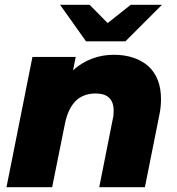

<svg xmlns="http://www.w3.org/2000/svg" viewBox="-20 -779 736 799"><path d="M454 -551C513 -551 561 -535 597 -504C632 -472 650 -426 650 -367C650 -345 648 -323 643 -300L583 0H393L449 -282C452 -293 453 -305 453 -318C453 -366 428 -390 378 -390C345 -390 317 -380 296 -360C275 -339 260 -309 251 -268L197 0H7L115 -542H295L284 -486C307 -508 334 -524 363 -535C392 -546 423 -551 454 -551ZM524 -759H654L502 -607H338L230 -759H353L428 -683Z"/></svg>

Font: My Font
Style: Italic
Weight: 500
Designer: Julieta Ulanovsky
Foundry: Julieta Ulanovsky
Version: ""